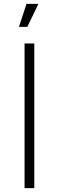

<svg xmlns="http://www.w3.org/2000/svg" viewBox="-20 -965 301 985"><path d="M106 0V-742H156V0ZM77 -827 116 -945H177L120 -827Z"/></svg>

Font: Montserrat Z Light
Style: Regular
Weight: 300
Designer: Julieta Ulanovsky
Foundry: Julieta Ulanovsky
Version: Version 8.000